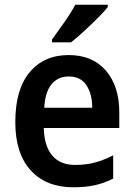

<svg xmlns="http://www.w3.org/2000/svg" viewBox="-20 -786 569 816"><path d="M272 -552Q373 -552 430 -486Q487 -420 487 -308V-242H166Q168 -165 202 -125Q236 -85 299 -85Q345 -85 382.5 -95Q420 -105 461 -126V-27Q424 -8 384 1Q344 10 292 10Q176 10 110.5 -62Q45 -134 45 -267Q45 -406 106 -479Q167 -552 272 -552ZM272 -461Q227 -461 199.5 -428.5Q172 -396 168 -328H372Q372 -386 347.5 -423.5Q323 -461 272 -461ZM438 -756Q423 -737 395 -709Q367 -681 336.5 -653Q306 -625 282 -606H201V-618Q225 -651 253.5 -691.5Q282 -732 300 -766H438Z"/></svg>

Font: Noto Sans Gurmukhi UI SemiCondensed SemiBold
Style: Regular
Weight: 600
Width: 4
Designer: Jelle Bosma - Monotype Design Team
Foundry: Monotype Imaging Inc.
Version: Version 2.004; ttfautohint (v1.8.4.7-5d5b)